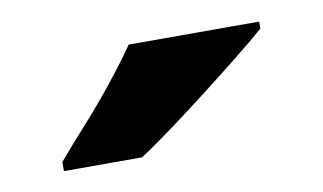

<svg xmlns="http://www.w3.org/2000/svg" viewBox="-34 -822 456 271"><g transform="rotate(-10 194.0 -686.0)"><path d="M348 -756Q332 -742 307 -722Q282 -702 253.5 -680Q225 -658 198.5 -638.5Q172 -619 152 -606H40V-619Q56 -638 79 -663.5Q102 -689 124 -716.5Q146 -744 161 -766H348Z"/></g></svg>

Font: Noto Sans Bengali ExtraBold
Style: Regular
Weight: 800
Designer: Jelle Bosma - Monotype Design Team
Foundry: Monotype Imaging Inc.
Version: Version 2.003; ttfautohint (v1.8.4.7-5d5b)